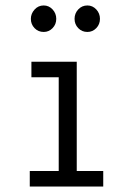

<svg xmlns="http://www.w3.org/2000/svg" viewBox="-20 -683 490 703"><path d="M89 0V-57H195V-400H95V-457H261V-57H358V0ZM140 -566Q120 -566 106.5 -580Q93 -594 93 -614Q93 -633 106.5 -648Q120 -663 140 -663Q159 -663 172.5 -648.5Q186 -634 186 -614Q186 -594 172.5 -580Q159 -566 140 -566ZM300 -566Q280 -566 266.5 -580Q253 -594 253 -614Q253 -634 266.5 -648.5Q280 -663 300 -663Q319 -663 332.5 -648.5Q346 -634 346 -614Q346 -594 332.5 -580Q319 -566 300 -566Z"/></svg>

Font: Inconsolata SemiCondensed
Style: Regular
Weight: 400
Width: 4
Monospace: yes
Designer: Raph Levien, Cyreal, Brenton Simpson
Foundry: Raph Levien, Cyreal, Google
Version: Version 3.000; ttfautohint (v1.8.2.53-6de2)